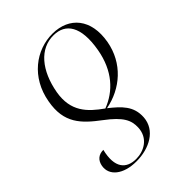

<svg xmlns="http://www.w3.org/2000/svg" viewBox="-223 -656 1001 1001"><g transform="rotate(-45 277.5 -155.5)"><path d="M348 -546C226 -547 109 -461 83 -310C58 -173 122 -110 214 -41C301 24 319 65 317 116C314 192 251 225 194 225C122 225 79 180 106 70C70 70 48 90 42 124C31 187 89 235 186 235C281 235 369 189 375 99C380 20 333 -22 273 -70C394 -93 495 -179 519 -312C545 -458 469 -545 348 -546ZM346 -536C431 -535 481 -470 454 -317C431 -187 358 -110 266 -75C188 -130 126 -191 147 -314C171 -449 244 -538 346 -536Z"/></g></svg>

Font: Noto Serif Display Light
Style: Italic
Weight: 300
Italic angle: -12°
Designer: Monotype Design Team
Foundry: Monotype Imaging Inc.
Version: Version 2.009